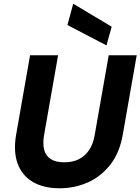

<svg xmlns="http://www.w3.org/2000/svg" viewBox="-20 -996 752 1028"><path d="M299 12Q213 12 155.5 -22Q98 -56 74.5 -120Q51 -184 66 -273L141 -700H291L216 -273Q208 -227 216.5 -194Q225 -161 252 -144Q279 -127 325 -127Q369 -127 402 -143.5Q435 -160 457 -192.5Q479 -225 487 -273L562 -700H712L637 -273Q620 -177 570 -113.5Q520 -50 449.5 -19Q379 12 299 12ZM550 -753 341 -862 372 -976 578 -853Z"/></svg>

Font: DM Sans 17pt Black
Style: Italic
Weight: 900
Italic angle: -10°
Version: Version 4.004;gftools[0.9.30]